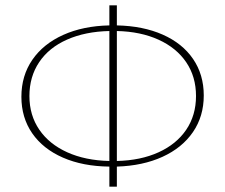

<svg xmlns="http://www.w3.org/2000/svg" viewBox="-20 -688 843 718"><path d="M417 -65V10H389V-65Q290 -66 215.5 -98.5Q141 -131 100.5 -189.5Q60 -248 60 -326Q60 -405 101 -464.5Q142 -524 216.5 -557.5Q291 -591 389 -593V-668H417V-593Q515 -591 588.5 -558.5Q662 -526 702 -467.5Q742 -409 742 -331Q742 -253 701.5 -194Q661 -135 587.5 -101.5Q514 -68 417 -65ZM389 -86V-572Q299 -570 231 -540Q163 -510 126.5 -455.5Q90 -401 90 -329Q90 -257 127 -203Q164 -149 231.5 -118.5Q299 -88 389 -86ZM713 -329Q713 -401 676.5 -455Q640 -509 573 -539.5Q506 -570 417 -572V-86Q506 -88 573 -118.5Q640 -149 676.5 -203Q713 -257 713 -329Z"/></svg>

Font: Ysabeau SC Extralight
Style: Regular
Weight: 200
Designer: Christian Thalmann (Catharsis Fonts)
Version: Version 0.003